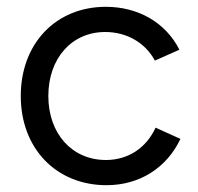

<svg xmlns="http://www.w3.org/2000/svg" viewBox="-20 -532 581 564"><path d="M293 12C390 12 470 -39 510 -124L437 -157C410 -98 357 -62 291 -62C192 -62 122 -139 122 -250C122 -361 191 -438 289 -438C353 -438 407 -406 435 -354L507 -386C467 -465 387 -512 291 -512C144 -512 41 -404 41 -250C41 -96 145 12 293 12Z"/></svg>

Font: HB Figtree Prototype
Style: Regular
Weight: 400
Designer: Alfredo Marco Pradil
Foundry: Hanken Design Co.®
Version: Version 1.002;Glyphs 3.2 (3228)